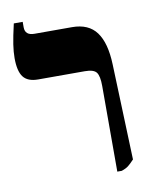

<svg xmlns="http://www.w3.org/2000/svg" viewBox="-77 -703 591 766"><g transform="rotate(-10 219.0 -320.0)"><path d="M336 7V-340Q336 -380 325 -395Q314 -410 278 -410H89Q47 -410 29 -433.5Q11 -457 11 -510Q11 -535 15.5 -565Q20 -595 32 -647H68V-625Q68 -592 106 -592H258Q325 -592 357 -548.5Q389 -505 392 -418L406 -30Q392 -15 382 -7Q372 1 354 7Z"/></g></svg>

Font: Noto Serif Hebrew Condensed Black
Style: Regular
Weight: 900
Width: 3
Designer: Monotype Design Team
Foundry: Monotype Imaging Inc.
Version: Version 2.004; ttfautohint (v1.8.4.7-5d5b)